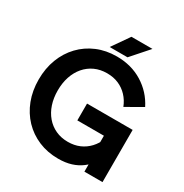

<svg xmlns="http://www.w3.org/2000/svg" viewBox="-201 -1047 1166 1216"><g transform="rotate(30 381.5 -438.5)"><path d="M588.1 -478.3 707.8 -546.9Q664.3 -633.3 582.2 -684.1Q500 -734.9 393.3 -734.9Q315.2 -734.9 249.9 -707.3Q184.6 -679.7 136.7 -629.5Q88.9 -579.3 62.7 -511.1Q36.6 -442.9 36.6 -361.3Q36.6 -279.8 62.7 -211.5Q88.9 -143.3 136.7 -93.1Q184.6 -43 249.9 -15.4Q315.2 12.2 393.3 12.2Q446.8 12.2 488.3 -0.9Q529.8 -13.9 562.1 -38.6Q594.5 -63.2 620.2 -97.9Q646 -132.6 667.7 -175.8L588.1 -244.4Q572 -203.6 543.9 -173.6Q515.9 -143.6 478 -127.2Q440.2 -110.8 393.3 -110.8Q343.8 -110.8 303.7 -129.3Q263.7 -147.7 235 -181.3Q206.3 -214.8 191 -260.6Q175.8 -306.4 175.8 -361.3Q175.8 -416.3 191 -462Q206.3 -507.8 235 -541.4Q263.7 -575 303.7 -593.4Q343.8 -611.8 393.3 -611.8Q440.2 -611.8 478 -595.5Q515.9 -579.1 543.9 -549.2Q572 -519.3 588.1 -478.3ZM378.2 -381.8V-258.8H572.5V-123.5L579.3 -110.8V0H711.7V-381.8ZM453.6 -763.7 564 -888.7H410.2L323.2 -763.7Z"/></g></svg>

Font: Giphurs
Style: Regular
Weight: 400
Version: Version 2.010